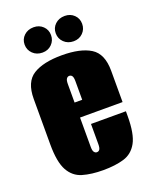

<svg xmlns="http://www.w3.org/2000/svg" viewBox="-128 -727 636 806"><g transform="rotate(-20 190.5 -324.0)"><path d="M193 8Q140 8 101 -3.5Q62 -15 41 -53Q20 -91 20 -170V-373Q20 -449 65 -477Q110 -505 193 -505Q276 -505 321 -477Q366 -449 366 -373V-233H176V-102Q176 -85 181 -78.5Q186 -72 193 -72Q201 -72 205.5 -78.5Q210 -85 210 -102V-192H366V-171Q366 -91 345 -53Q324 -15 285 -3.5Q246 8 193 8ZM176 -300H210V-383Q210 -400 205.5 -406.5Q201 -413 193 -413Q186 -413 181 -406.5Q176 -400 176 -383ZM122 -543Q96 -543 79 -559.5Q62 -576 62 -600Q62 -624 79 -640Q96 -656 122 -656Q147 -656 163.5 -640Q180 -624 180 -600Q180 -576 163.5 -559.5Q147 -543 122 -543ZM261 -543Q235 -543 218 -559.5Q201 -576 201 -600Q201 -624 218 -640Q235 -656 261 -656Q286 -656 302.5 -640Q319 -624 319 -600Q319 -576 302.5 -559.5Q286 -543 261 -543Z"/></g></svg>

Font: Alumni Sans Black
Style: Regular
Weight: 900
Designer: Robert E. Leuschke
Foundry: Robert E. Leuschke
Version: Version 1.018